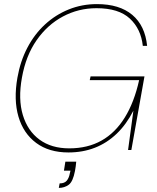

<svg xmlns="http://www.w3.org/2000/svg" viewBox="-20 -732 765 937"><path d="M314 12Q219 12 156.5 -34.5Q94 -81 70 -163Q46 -245 65 -353Q79 -433 113.5 -499Q148 -565 199.5 -612.5Q251 -660 315.5 -686Q380 -712 453 -712Q563 -712 625.5 -659.5Q688 -607 698 -508H677Q668 -591 613.5 -641.5Q559 -692 451 -692Q363 -692 287 -651.5Q211 -611 158.5 -535.5Q106 -460 87 -353Q68 -248 91.5 -170.5Q115 -93 173 -50.5Q231 -8 318 -8Q408 -8 475.5 -46Q543 -84 589 -158.5Q635 -233 659 -341H418L422 -359H685L621 0H605L631 -192Q597 -125 549.5 -79.5Q502 -34 443 -11Q384 12 314 12ZM267 185 271 163Q295 163 306 149.5Q317 136 321 113L324 101H292L299 57H352Q351 68 349.5 80Q348 92 346 102Q336 155 315 170Q294 185 267 185Z"/></svg>

Font: DM Sans Thin
Style: Italic
Weight: 250
Italic angle: -10°
Designer: Colophon Foundry, Jonny Pinhorn
Foundry: Colophon Foundry
Version: Version 4.004;gftools[0.9.30]